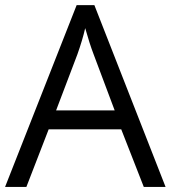

<svg xmlns="http://www.w3.org/2000/svg" viewBox="-20 -737 673 757"><path d="M432.1 -301.8 349.1 -522.9Q333 -564.9 315.9 -626Q305.2 -579.1 285.2 -522.9L201.2 -301.8ZM546.9 0 458 -227.1H171.9L84 0H0L282.2 -716.8H352.1L632.8 0Z"/></svg>

Font: OpenSans-Regular
Style: Regular
Weight: 400
Foundry: Ascender Corporation
Version: Version 1.10